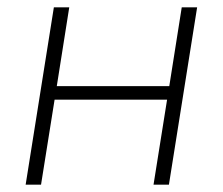

<svg xmlns="http://www.w3.org/2000/svg" viewBox="-20 -504 608 524"><path d="M50 0 127 -484H169L135 -269H442L476 -484H518L441 0H399L436 -232H129L92 0Z"/></svg>

Font: Nunito Sans ExtraLight
Style: Italic
Weight: 200
Italic angle: -9°
Designer: Vernon Adams
Foundry: Vernon Adams
Version: Version 3.006; ttfautohint (v1.8.3)